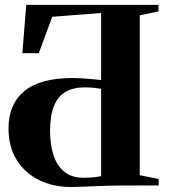

<svg xmlns="http://www.w3.org/2000/svg" viewBox="-20 -763 698 790"><path d="M272.5 6.5Q199.5 6.5 141.2 -22Q83 -50.5 49 -104.5Q15 -158.5 15 -234.5Q15 -334.5 80.2 -388.2Q145.5 -442 278.5 -442Q291 -442 306.2 -441.2Q321.5 -440.5 337.5 -439.2Q353.5 -438 368.8 -436.5Q384 -435 396 -433.5V-709.5L195 -694L139.5 -544H72L88 -743H632V-716L555 -700V-42L633 -26.5V0L464.5 0.5Q441 0.5 415 1.5Q389 2.5 363 3.5Q337 4.5 313.5 5.5Q290 6.5 272.5 6.5ZM324 -31.5Q340.5 -31.5 353.5 -32.5Q366.5 -33.5 377.2 -35Q388 -36.5 396 -38V-397.5Q387.5 -399 376.5 -400.5Q365.5 -402 353.2 -402.8Q341 -403.5 328 -403.5Q281.5 -403.5 249.8 -385Q218 -366.5 202 -326.8Q186 -287 186 -224Q186 -168.5 200 -125Q214 -81.5 244.5 -56.5Q275 -31.5 324 -31.5Z"/></svg>

Font: Merriweather 120pt
Style: Bold
Weight: 700
Designer: Eben Sorkin
Foundry: Eben Sorkin
Version: Version 2.100